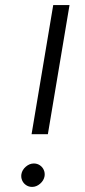

<svg xmlns="http://www.w3.org/2000/svg" viewBox="-20 -720 332 754"><path d="M189 -700H253L168 -193H104ZM64 -36Q67 -53 81.5 -65.5Q96 -78 113 -78Q126 -78 136.5 -71Q147 -64 152 -52.5Q157 -41 155 -28Q152 -11 137.5 1.5Q123 14 106 14Q93 14 82.5 7Q72 0 67 -11.5Q62 -23 64 -36Z"/></svg>

Font: Oak Sans Light Italic
Style: Regular
Weight: 400
Italic angle: -9.5°
Foundry: Erik Kennedy, Walven
Version: Version 1.000;Glyphs 3.1.2 (3151)